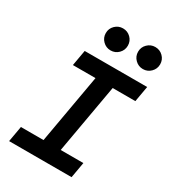

<svg xmlns="http://www.w3.org/2000/svg" viewBox="-219 -1037 1025 1149"><g transform="rotate(30 293.0 -462.5)"><path d="M31.7 0 50.8 -108.4H207L291 -585H134.8L153.8 -693.4H585.4L566.4 -585H409.7L325.7 -108.4H482.4L463.4 0ZM285.6 -773.4Q254.4 -773.4 231.9 -795.7Q209.5 -817.9 209.5 -849.6Q209.5 -881.3 231.9 -903.3Q254.4 -925.3 285.6 -925.3Q317.4 -925.3 339.6 -903.3Q361.8 -881.3 361.8 -849.6Q361.8 -817.9 339.6 -795.7Q317.4 -773.4 285.6 -773.4ZM508.8 -773.4Q477.5 -773.4 455.1 -795.7Q432.6 -817.9 432.6 -849.6Q432.6 -881.3 455.1 -903.3Q477.5 -925.3 508.8 -925.3Q540.5 -925.3 562.7 -903.3Q585 -881.3 585 -849.6Q585 -817.9 562.7 -795.7Q540.5 -773.4 508.8 -773.4Z"/></g></svg>

Font: Cascadia Mono NF SemiBold
Style: Italic
Weight: 600
Italic angle: -10°
Monospace: yes
Designer: Aaron Bell
Foundry: Saja Typeworks
Version: Version 2404.023; ttfautohint (v1.8.4)